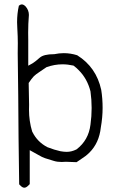

<svg xmlns="http://www.w3.org/2000/svg" viewBox="-20 -769 540 889"><path d="M398.9 -191.9Q390.1 -119.6 334 -77.1L333 -76.7Q311 -65.9 289.1 -65.9Q275.9 -65.9 259.8 -68.8Q232.4 -74.7 199.7 -87.4Q153.3 -111.3 129.9 -158.2L128.9 -160.2Q114.3 -208.5 114.3 -260.7Q114.3 -272 114.7 -283.7L112.8 -384.8Q126.5 -405.3 136.7 -416Q146.5 -425.3 161.9 -435.3Q177.2 -445.3 195.3 -458Q232.4 -471.2 269.5 -471.2Q293.5 -471.2 320.3 -465.3Q334 -455.1 343.8 -444.8Q383.8 -405.3 398.9 -346.2Q404.3 -307.6 404.3 -269Q404.3 -230.5 398.9 -191.9ZM110.4 -617.7Q110.4 -659.2 113.8 -699.7Q113.8 -722.2 98.1 -739.7Q88.9 -748.5 81.5 -748.5Q74.2 -748.5 67.4 -742.7Q59.1 -706.5 59.1 -666Q59.1 -652.8 60.1 -639.2Q62.5 -598.6 62.5 -569.6Q62.5 -540.5 62 -521.5Q64.9 -328.1 65.9 -132.8Q66.9 -24.9 68.8 84.5Q73.2 87.9 76.7 92.3Q85 100.1 92.8 100.1Q100.6 100.1 109.9 91.3L117.7 83.5V-73.7Q148.4 -57.1 157.7 -51.5Q167 -45.9 173.8 -42.7Q180.7 -39.6 188.5 -36.6Q205.1 -31.2 229.5 -23.9Q245.1 -19 266.1 -19Q274.4 -19 284.7 -20L334.5 -18.1Q345.2 -24.9 356 -32.7Q377.4 -45.9 393.6 -62Q439 -106.9 446.8 -178.7Q455.1 -225.6 455.1 -269.3Q455.1 -313 448.7 -353Q425.8 -458 337.4 -513.2Q306.6 -522.9 275.4 -522.9Q253.9 -522.9 231 -518.1H229.5Q182.6 -518.1 164.1 -502Q140.6 -481.4 130.4 -475.6L110.8 -464.8V-585Q110.4 -601.1 110.4 -617.7ZM114.7 -283.7V-282.7ZM398.9 -191.9Q398.9 -191.9 398.9 -191.9Z"/></svg>

Font: NaikaiFont
Style: ExtraLight
Weight: 200
Version: Version 1.89